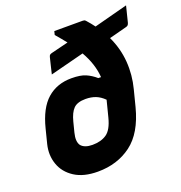

<svg xmlns="http://www.w3.org/2000/svg" viewBox="-136 -867 939 995"><g transform="rotate(-20 333.5 -369.0)"><path d="M271 -490Q321 -490 349.5 -477.5Q378 -465 403 -443H418Q413 -516 370 -591L183 -543Q188 -566 193.5 -587Q199 -608 204 -630Q206 -639 210 -642.5Q214 -646 223 -648L316 -671Q294 -699 267 -730L272 -750H428Q433 -750 437 -749Q441 -748 446 -742Q465 -721 481 -699L667 -748Q662 -726 656 -704Q650 -682 645 -660Q643 -653 639.5 -648.5Q636 -644 627 -642L531 -617Q564 -547 569.5 -473Q575 -399 556 -326L533 -236Q499 -104 421.5 -46Q344 12 236 12Q158 12 108.5 -20Q59 -52 41 -103.5Q23 -155 37 -212L57 -291Q83 -395 137 -442.5Q191 -490 271 -490ZM195 -150Q214 -128 257 -128Q304 -128 335 -149Q366 -170 382 -233L405 -323Q383 -345 358.5 -354.5Q334 -364 303 -364Q258 -364 237 -343Q216 -322 204 -275L190 -220Q178 -173 195 -150Z"/></g></svg>

Font: Recursive Mn Lnr St XBd
Style: Italic
Weight: 800
Italic angle: -15°
Monospace: yes
Version: Version 1.079;hotconv 1.0.112;makeotfexe 2.5.65598; ttfautoh